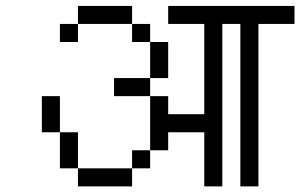

<svg xmlns="http://www.w3.org/2000/svg" viewBox="-20 -708 1040 665"><path d="M1000 -625V-687.5H562.5V-625H687.5V-312.5H562.5V-375H500V-187.5H437.5V-125H250V-62.5H437.5V-125H500V-187.5H562.5V-250H687.5V-62.5H750V-625H812.5V-62.5H875V-625ZM250 -125Q250 -125 250 -250H187.5Q187.5 -250 187.5 -125ZM187.5 -250Q187.5 -250 187.5 -375H125Q125 -375 125 -250ZM500 -375V-437.5H375V-375ZM500 -437.5H562.5Q562.5 -437.5 562.5 -562.5H500Q500 -562.5 500 -437.5ZM500 -562.5V-625H437.5V-562.5ZM250 -625H187.5V-562.5H250ZM250 -625H437.5V-687.5H250Z"/></svg>

Font: UnifontExMono
Style: Regular
Weight: 500
Version: Version 15.0.06